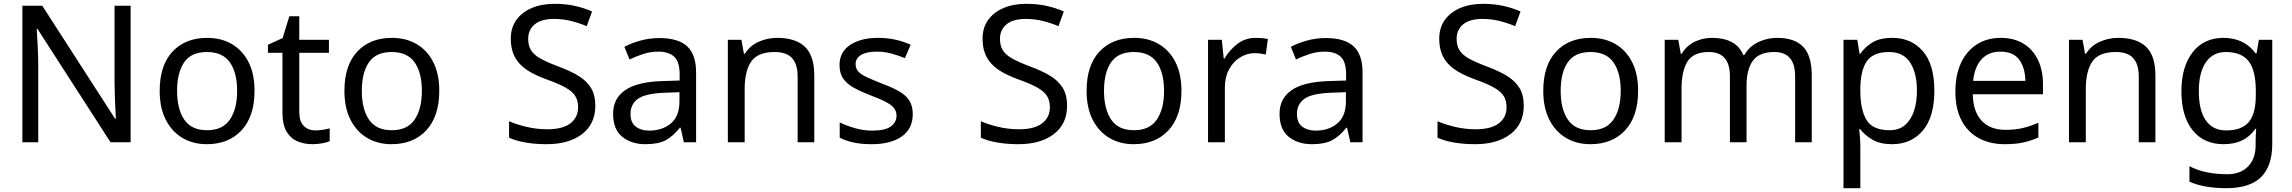

<svg xmlns="http://www.w3.org/2000/svg" viewBox="-20 -744 11987 1004"><path d="M663 0H558L176 -593H172Q174 -558 177 -506Q180 -454 180 -399V0H97V-714H201L582 -123H586Q585 -139 583.5 -171Q582 -203 580.5 -241Q579 -279 579 -311V-714H663Z M1311 -269Q1311 -136 1243.5 -63Q1176 10 1061 10Q990 10 934.5 -22.5Q879 -55 847 -117.5Q815 -180 815 -269Q815 -402 882 -474Q949 -546 1064 -546Q1137 -546 1192.5 -513.5Q1248 -481 1279.5 -419.5Q1311 -358 1311 -269ZM906 -269Q906 -174 943.5 -118.5Q981 -63 1063 -63Q1144 -63 1182 -118.5Q1220 -174 1220 -269Q1220 -364 1182 -418Q1144 -472 1062 -472Q980 -472 943 -418Q906 -364 906 -269Z M1629 -62Q1649 -62 1670 -65.5Q1691 -69 1704 -73V-6Q1690 1 1664 5.5Q1638 10 1614 10Q1572 10 1536.5 -4.5Q1501 -19 1479 -55Q1457 -91 1457 -156V-468H1381V-510L1458 -545L1493 -659H1545V-536H1700V-468H1545V-158Q1545 -109 1568.5 -85.5Q1592 -62 1629 -62Z M2277 -269Q2277 -136 2209.5 -63Q2142 10 2027 10Q1956 10 1900.5 -22.5Q1845 -55 1813 -117.5Q1781 -180 1781 -269Q1781 -402 1848 -474Q1915 -546 2030 -546Q2103 -546 2158.5 -513.5Q2214 -481 2245.5 -419.5Q2277 -358 2277 -269ZM1872 -269Q1872 -174 1909.5 -118.5Q1947 -63 2029 -63Q2110 -63 2148 -118.5Q2186 -174 2186 -269Q2186 -364 2148 -418Q2110 -472 2028 -472Q1946 -472 1909 -418Q1872 -364 1872 -269Z M3093 -191Q3093 -96 3024 -43Q2955 10 2838 10Q2778 10 2727 1Q2676 -8 2642 -24V-110Q2678 -94 2731.5 -81Q2785 -68 2842 -68Q2922 -68 2962.5 -99Q3003 -130 3003 -183Q3003 -218 2988 -242Q2973 -266 2936.5 -286.5Q2900 -307 2835 -330Q2789 -347 2754.5 -366.5Q2720 -386 2697 -411Q2674 -436 2662.5 -468Q2651 -500 2651 -542Q2651 -599 2680 -639.5Q2709 -680 2760.5 -702Q2812 -724 2879 -724Q2938 -724 2987 -713Q3036 -702 3076 -684L3048 -607Q3011 -623 2967.5 -634Q2924 -645 2877 -645Q2810 -645 2776 -616.5Q2742 -588 2742 -541Q2742 -505 2757 -481Q2772 -457 2806 -438Q2840 -419 2898 -397Q2961 -374 3004.5 -347.5Q3048 -321 3070.5 -284Q3093 -247 3093 -191Z M3428 -545Q3526 -545 3573 -502Q3620 -459 3620 -365V0H3556L3539 -76H3535Q3500 -32 3461.5 -11Q3423 10 3355 10Q3282 10 3234 -28.5Q3186 -67 3186 -149Q3186 -229 3249 -272.5Q3312 -316 3443 -320L3534 -323V-355Q3534 -422 3505 -448Q3476 -474 3423 -474Q3381 -474 3343 -461.5Q3305 -449 3272 -433L3245 -499Q3280 -518 3328 -531.5Q3376 -545 3428 -545ZM3454 -259Q3354 -255 3315.5 -227Q3277 -199 3277 -148Q3277 -103 3304.5 -82Q3332 -61 3375 -61Q3443 -61 3488 -98.5Q3533 -136 3533 -214V-262Z M4044 -546Q4140 -546 4189 -499.5Q4238 -453 4238 -349V0H4151V-343Q4151 -408 4122 -440Q4093 -472 4031 -472Q3942 -472 3908 -422Q3874 -372 3874 -278V0H3786V-536H3857L3870 -463H3875Q3901 -505 3947 -525.5Q3993 -546 4044 -546Z M4753 -148Q4753 -70 4695 -30Q4637 10 4539 10Q4483 10 4442.5 1Q4402 -8 4371 -24V-104Q4403 -88 4448.5 -74.5Q4494 -61 4541 -61Q4608 -61 4638 -82.5Q4668 -104 4668 -140Q4668 -160 4657 -176Q4646 -192 4617.5 -208Q4589 -224 4536 -244Q4484 -264 4447 -284Q4410 -304 4390 -332Q4370 -360 4370 -404Q4370 -472 4425.5 -509Q4481 -546 4571 -546Q4620 -546 4662.5 -536.5Q4705 -527 4742 -510L4712 -440Q4678 -454 4641 -464Q4604 -474 4565 -474Q4511 -474 4482.5 -456.5Q4454 -439 4454 -409Q4454 -387 4467 -371.5Q4480 -356 4510.5 -341.5Q4541 -327 4592 -307Q4643 -288 4679 -268Q4715 -248 4734 -219.5Q4753 -191 4753 -148Z M5560 -191Q5560 -96 5491 -43Q5422 10 5305 10Q5245 10 5194 1Q5143 -8 5109 -24V-110Q5145 -94 5198.5 -81Q5252 -68 5309 -68Q5389 -68 5429.5 -99Q5470 -130 5470 -183Q5470 -218 5455 -242Q5440 -266 5403.5 -286.5Q5367 -307 5302 -330Q5256 -347 5221.5 -366.5Q5187 -386 5164 -411Q5141 -436 5129.5 -468Q5118 -500 5118 -542Q5118 -599 5147 -639.5Q5176 -680 5227.5 -702Q5279 -724 5346 -724Q5405 -724 5454 -713Q5503 -702 5543 -684L5515 -607Q5478 -623 5434.5 -634Q5391 -645 5344 -645Q5277 -645 5243 -616.5Q5209 -588 5209 -541Q5209 -505 5224 -481Q5239 -457 5273 -438Q5307 -419 5365 -397Q5428 -374 5471.5 -347.5Q5515 -321 5537.5 -284Q5560 -247 5560 -191Z M6158 -269Q6158 -136 6090.5 -63Q6023 10 5908 10Q5837 10 5781.5 -22.5Q5726 -55 5694 -117.5Q5662 -180 5662 -269Q5662 -402 5729 -474Q5796 -546 5911 -546Q5984 -546 6039.5 -513.5Q6095 -481 6126.5 -419.5Q6158 -358 6158 -269ZM5753 -269Q5753 -174 5790.5 -118.5Q5828 -63 5910 -63Q5991 -63 6029 -118.5Q6067 -174 6067 -269Q6067 -364 6029 -418Q5991 -472 5909 -472Q5827 -472 5790 -418Q5753 -364 5753 -269Z M6547 -546Q6562 -546 6579.5 -544.5Q6597 -543 6610 -540L6599 -459Q6586 -462 6570.5 -464Q6555 -466 6541 -466Q6500 -466 6464 -443.5Q6428 -421 6406.5 -380.5Q6385 -340 6385 -286V0H6297V-536H6369L6379 -438H6383Q6409 -482 6450 -514Q6491 -546 6547 -546Z M6913 -545Q7011 -545 7058 -502Q7105 -459 7105 -365V0H7041L7024 -76H7020Q6985 -32 6946.5 -11Q6908 10 6840 10Q6767 10 6719 -28.5Q6671 -67 6671 -149Q6671 -229 6734 -272.5Q6797 -316 6928 -320L7019 -323V-355Q7019 -422 6990 -448Q6961 -474 6908 -474Q6866 -474 6828 -461.5Q6790 -449 6757 -433L6730 -499Q6765 -518 6813 -531.5Q6861 -545 6913 -545ZM6939 -259Q6839 -255 6800.5 -227Q6762 -199 6762 -148Q6762 -103 6789.5 -82Q6817 -61 6860 -61Q6928 -61 6973 -98.5Q7018 -136 7018 -214V-262Z M7948 -191Q7948 -96 7879 -43Q7810 10 7693 10Q7633 10 7582 1Q7531 -8 7497 -24V-110Q7533 -94 7586.5 -81Q7640 -68 7697 -68Q7777 -68 7817.5 -99Q7858 -130 7858 -183Q7858 -218 7843 -242Q7828 -266 7791.5 -286.5Q7755 -307 7690 -330Q7644 -347 7609.5 -366.5Q7575 -386 7552 -411Q7529 -436 7517.5 -468Q7506 -500 7506 -542Q7506 -599 7535 -639.5Q7564 -680 7615.5 -702Q7667 -724 7734 -724Q7793 -724 7842 -713Q7891 -702 7931 -684L7903 -607Q7866 -623 7822.5 -634Q7779 -645 7732 -645Q7665 -645 7631 -616.5Q7597 -588 7597 -541Q7597 -505 7612 -481Q7627 -457 7661 -438Q7695 -419 7753 -397Q7816 -374 7859.5 -347.5Q7903 -321 7925.5 -284Q7948 -247 7948 -191Z M8546 -269Q8546 -136 8478.5 -63Q8411 10 8296 10Q8225 10 8169.5 -22.5Q8114 -55 8082 -117.5Q8050 -180 8050 -269Q8050 -402 8117 -474Q8184 -546 8299 -546Q8372 -546 8427.5 -513.5Q8483 -481 8514.5 -419.5Q8546 -358 8546 -269ZM8141 -269Q8141 -174 8178.5 -118.5Q8216 -63 8298 -63Q8379 -63 8417 -118.5Q8455 -174 8455 -269Q8455 -364 8417 -418Q8379 -472 8297 -472Q8215 -472 8178 -418Q8141 -364 8141 -269Z M9273 -546Q9364 -546 9409 -499.5Q9454 -453 9454 -349V0H9367V-345Q9367 -472 9258 -472Q9180 -472 9146.5 -427Q9113 -382 9113 -296V0H9026V-345Q9026 -472 8916 -472Q8835 -472 8804 -422Q8773 -372 8773 -278V0H8685V-536H8756L8769 -463H8774Q8799 -505 8841.5 -525.5Q8884 -546 8932 -546Q8994 -546 9035.5 -524Q9077 -502 9096 -456H9101Q9128 -502 9174.5 -524Q9221 -546 9273 -546Z M9875 -546Q9974 -546 10034.5 -477Q10095 -408 10095 -269Q10095 -132 10034.5 -61Q9974 10 9874 10Q9812 10 9771.5 -13.5Q9731 -37 9708 -68H9702Q9704 -51 9706 -25Q9708 1 9708 20V240H9620V-536H9692L9704 -463H9708Q9732 -498 9771 -522Q9810 -546 9875 -546ZM9859 -472Q9777 -472 9743.5 -426Q9710 -380 9708 -286V-269Q9708 -170 9740.5 -116.5Q9773 -63 9861 -63Q9910 -63 9941.5 -90Q9973 -117 9988.5 -163.5Q10004 -210 10004 -270Q10004 -362 9968.5 -417Q9933 -472 9859 -472Z M10442 -546Q10511 -546 10560.5 -516Q10610 -486 10636.5 -431.5Q10663 -377 10663 -304V-251H10296Q10298 -160 10342.5 -112.5Q10387 -65 10467 -65Q10518 -65 10557.5 -74.5Q10597 -84 10639 -102V-25Q10598 -7 10558 1.5Q10518 10 10463 10Q10387 10 10328.5 -21Q10270 -52 10237.5 -113.5Q10205 -175 10205 -264Q10205 -352 10234.5 -415Q10264 -478 10317.5 -512Q10371 -546 10442 -546ZM10441 -474Q10378 -474 10341.5 -433.5Q10305 -393 10298 -321H10571Q10570 -389 10539 -431.5Q10508 -474 10441 -474Z M11057 -546Q11153 -546 11202 -499.5Q11251 -453 11251 -349V0H11164V-343Q11164 -408 11135 -440Q11106 -472 11044 -472Q10955 -472 10921 -422Q10887 -372 10887 -278V0H10799V-536H10870L10883 -463H10888Q10914 -505 10960 -525.5Q11006 -546 11057 -546Z M11607 -546Q11660 -546 11702.5 -526Q11745 -506 11775 -465H11780L11792 -536H11862V9Q11862 124 11803.5 182Q11745 240 11622 240Q11564 240 11515.5 231.5Q11467 223 11429 206V125Q11508 167 11627 167Q11696 167 11735.5 126.5Q11775 86 11775 16V-5Q11775 -17 11776 -39.5Q11777 -62 11778 -71H11774Q11746 -30 11704.5 -10Q11663 10 11608 10Q11504 10 11445.5 -63Q11387 -136 11387 -267Q11387 -395 11445.5 -470.5Q11504 -546 11607 -546ZM11619 -472Q11552 -472 11515 -418.5Q11478 -365 11478 -266Q11478 -167 11514.5 -114.5Q11551 -62 11621 -62Q11702 -62 11739 -105.5Q11776 -149 11776 -246V-267Q11776 -377 11738 -424.5Q11700 -472 11619 -472Z"/></svg>

Font: Noto Sans Sora Sompeng
Style: Regular
Weight: 400
Designer: Monotype Design Team. David Williams.
Foundry: Monotype Imaging Inc.
Version: Version 2.101